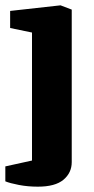

<svg xmlns="http://www.w3.org/2000/svg" viewBox="-28 -530 351 720"><path d="M114 170Q76 170 42.5 163.5Q9 157 -8 150V94L92 72V-408L10 -425V-489L199 -510L241 -494V78Q241 118 210 144Q179 170 114 170Z"/></svg>

Font: Faustina ExtraBold
Style: Regular
Weight: 800
Designer: Alfonso Garcia
Foundry: http://www.omnibus-type.com
Version: Version 1.200